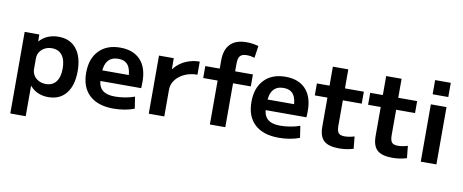

<svg xmlns="http://www.w3.org/2000/svg" viewBox="-78 -1126 4079 1692"><g transform="rotate(10 1961.0 -280.0)"><path d="M372 -530Q475 -530 532 -459Q589 -388 589 -260Q589 -132 532 -61Q475 10 372 10Q322 10 280.5 -8Q239 -26 209 -61H207V210H69V-520H200L201 -459H203Q235 -495 278 -512.5Q321 -530 372 -530ZM331 -420Q296 -420 267.5 -405Q239 -390 223 -364.5Q207 -339 207 -306V-214Q207 -181 223 -155.5Q239 -130 267.5 -115Q296 -100 331 -100Q391 -100 423 -141.5Q455 -183 455 -260Q455 -337 423 -378.5Q391 -420 331 -420Z M956 10Q816 10 740.5 -60Q665 -130 665 -260Q665 -386 734 -458Q803 -530 924 -530Q1041 -530 1104.5 -462Q1168 -394 1168 -269Q1168 -255 1167.5 -237Q1167 -219 1166 -210H742V-305H1059L1040 -276Q1040 -354 1011.5 -392Q983 -430 924 -430Q862 -430 831 -390.5Q800 -351 800 -273V-233Q800 -163 837 -130Q874 -97 950 -97Q993 -97 1041 -105Q1089 -113 1126 -127L1142 -22Q1105 -7 1055.5 1.5Q1006 10 956 10Z M1271 0V-520H1403L1404 -423H1407Q1433 -458 1468.5 -481.5Q1504 -505 1546.5 -517.5Q1589 -530 1634 -530V-413Q1572 -413 1521 -390Q1470 -367 1440 -327.5Q1410 -288 1410 -240V0Z M1818 0V-393H1689V-500H1818V-573Q1818 -670 1867 -720Q1916 -770 2011 -770Q2039 -770 2067 -766Q2095 -762 2119 -755L2103 -647Q2067 -658 2034 -658Q1991 -658 1973.5 -638Q1956 -618 1956 -568V-500H2115V-393H1956V0Z M2435 10Q2295 10 2219.5 -60Q2144 -130 2144 -260Q2144 -386 2213 -458Q2282 -530 2403 -530Q2520 -530 2583.5 -462Q2647 -394 2647 -269Q2647 -255 2646.5 -237Q2646 -219 2645 -210H2221V-305H2538L2519 -276Q2519 -354 2490.5 -392Q2462 -430 2403 -430Q2341 -430 2310 -390.5Q2279 -351 2279 -273V-233Q2279 -163 2316 -130Q2353 -97 2429 -97Q2472 -97 2520 -105Q2568 -113 2605 -127L2621 -22Q2584 -7 2534.5 1.5Q2485 10 2435 10Z M2974 10Q2880 10 2838.5 -28Q2797 -66 2797 -153V-413H2684V-520H2797V-690H2935V-520H3104V-413H2935V-187Q2935 -140 2950 -121.5Q2965 -103 3004 -103Q3025 -103 3048.5 -107Q3072 -111 3092 -118L3103 -9Q3069 1 3038 5.5Q3007 10 2974 10Z M3451 10Q3357 10 3315.5 -28Q3274 -66 3274 -153V-413H3161V-520H3274V-690H3412V-520H3581V-413H3412V-187Q3412 -140 3427 -121.5Q3442 -103 3481 -103Q3502 -103 3525.5 -107Q3549 -111 3569 -118L3580 -9Q3546 1 3515 5.5Q3484 10 3451 10Z M3705 -603V-730H3845V-603ZM3705 0V-513H3845V0Z"/></g></svg>

Font: M PLUS 1
Style: Bold
Weight: 700
Designer: Coji Morishita
Foundry: UNDERFOREST DESIGN
Version: Version 1.001